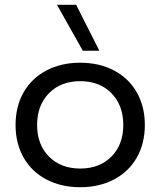

<svg xmlns="http://www.w3.org/2000/svg" viewBox="-20 -772 670 802"><path d="M585 -250Q585 -173 551.5 -114Q518 -55 456.5 -22.5Q395 10 315 10Q235 10 173.5 -22.5Q112 -55 78.5 -114Q45 -173 45 -250Q45 -327 78.5 -386Q112 -445 173.5 -477.5Q235 -510 315 -510Q395 -510 456.5 -477.5Q518 -445 551.5 -386Q585 -327 585 -250ZM495 -250Q495 -332 445.5 -382.5Q396 -433 315 -433Q234 -433 184.5 -382.5Q135 -332 135 -250Q135 -168 184.5 -118Q234 -68 315 -68Q396 -68 445.5 -118Q495 -168 495 -250ZM218 -752H298L395 -560H326Z"/></svg>

Font: Goli
Style: Regular
Weight: 400
Designer: jaikishan Patel
Foundry: MagicType
Version: Version 1.000